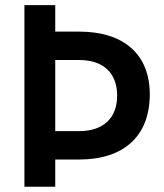

<svg xmlns="http://www.w3.org/2000/svg" viewBox="-20 -713 626 733"><path d="M73.2 0H190.9V-104H282.2C453.6 -104 551.8 -194.3 551.8 -353C551.8 -504.9 453.6 -592.3 282.2 -592.3H190.9V-693.4H73.2ZM190.9 -212.4V-483.9H282.2C374.5 -483.9 427.2 -434.6 427.2 -347.7C427.2 -262.2 374.5 -212.4 282.2 -212.4Z"/></svg>

Font: Cascadia Code PL SemiBold
Style: Regular
Weight: 600
Monospace: yes
Designer: Aaron Bell
Foundry: Saja Typeworks
Version: Version 2404.023